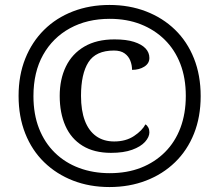

<svg xmlns="http://www.w3.org/2000/svg" viewBox="-20 -745 885 775"><path d="M422 10Q342 10 275 -16Q208 -42 158.5 -90Q109 -138 82 -206Q55 -274 55 -358Q55 -441 82 -508.5Q109 -576 158 -624.5Q207 -673 274.5 -699Q342 -725 422 -725Q502 -725 569.5 -699Q637 -673 686.5 -625Q736 -577 763 -509Q790 -441 790 -357Q790 -273 763 -205.5Q736 -138 686.5 -90Q637 -42 569.5 -16Q502 10 422 10ZM428 -128Q360 -128 313.5 -156.5Q267 -185 244 -237Q221 -289 221 -358Q221 -425 246 -476.5Q271 -528 320.5 -557Q370 -586 442 -586Q490 -586 521 -576Q552 -566 567.5 -549.5Q583 -533 583 -511Q583 -489 562.5 -476Q542 -463 513 -463Q513 -482 506 -500Q499 -518 483 -529.5Q467 -541 440 -541Q367 -541 337 -494Q307 -447 307 -358Q307 -299 322.5 -258Q338 -217 368 -195.5Q398 -174 441 -174Q488 -174 521 -196Q554 -218 567 -243Q574 -239 578.5 -230.5Q583 -222 583 -211Q583 -192 565.5 -172.5Q548 -153 513.5 -140.5Q479 -128 428 -128ZM423 -46Q493 -46 549 -68Q605 -90 646 -131Q687 -172 708.5 -229.5Q730 -287 730 -358Q730 -430 708 -487Q686 -544 645 -584.5Q604 -625 548 -647Q492 -669 423 -669Q332 -669 262.5 -631Q193 -593 154 -523.5Q115 -454 115 -357Q115 -284 137.5 -226.5Q160 -169 201.5 -128.5Q243 -88 299.5 -67Q356 -46 423 -46Z"/></svg>

Font: ET Text
Style: Regular
Weight: 470
Designer: Monotype Design Team
Foundry: Monotype Imaging Inc.
Version: Version 2.009